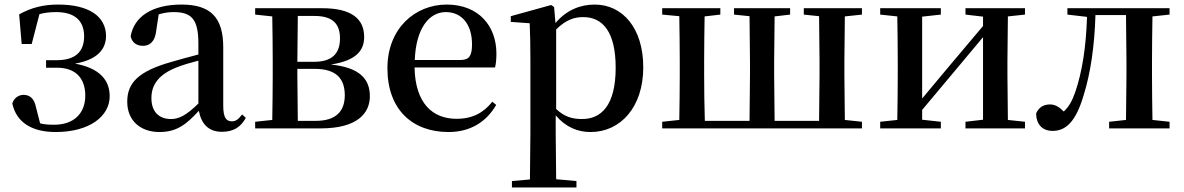

<svg xmlns="http://www.w3.org/2000/svg" viewBox="-20 -563 5192 842"><path d="M224 16C374 16 461 -54 461 -141C461 -211 418 -264 309 -284C407 -301 445 -347 445 -406C444 -492 369 -543 235 -543C171 -543 118 -530 64 -500L75 -370H119L153 -501C175 -507 199 -510 226 -510C306 -510 348 -474 349 -405C349 -336 311 -299 228 -299H182V-266H230C319 -266 354 -212 354 -144C354 -65 303 -16 218 -16C194 -16 175 -17 156 -22L138 -92C130 -133 109 -147 83 -147C63 -147 41 -134 34 -109C52 -26 120 16 224 16Z M953 15C1002 15 1035 -4 1058 -46L1042 -61C1024 -38 1013 -31 997 -31C972 -31 959 -47 959 -100V-356C959 -488 902 -543 776 -543C647 -543 568 -490 553 -404C559 -376 579 -362 607 -362C636 -362 660 -380 665 -428L676 -500C699 -507 720 -510 741 -510C819 -510 850 -480 850 -372V-324C809 -313 766 -302 730 -291C586 -250 538 -199 538 -117C538 -33 597 16 679 16C754 16 796 -16 852 -77C863 -19 895 15 953 15ZM850 -109C795 -55 763 -41 730 -41C679 -41 644 -71 644 -133C644 -194 679 -238 756 -268C781 -278 815 -288 850 -297Z M1172 0H1387C1549 0 1602 -68 1602 -141C1602 -217 1557 -267 1431 -280C1548 -298 1577 -346 1577 -401C1577 -478 1525 -527 1393 -527H1099V-499L1174 -491C1175 -435 1176 -351 1176 -296V-232C1176 -177 1175 -93 1174 -37L1099 -29V0ZM1286 -493H1360C1438 -493 1471 -459 1471 -395C1471 -326 1434 -292 1357 -292H1284ZM1284 -261H1360C1455 -261 1492 -218 1492 -145C1492 -73 1451 -33 1365 -33H1286L1284 -232Z M1947 16C2042 16 2113 -28 2156 -103L2139 -117C2101 -69 2053 -42 1982 -42C1877 -42 1801 -110 1798 -267H2151C2155 -284 2157 -303 2157 -328C2157 -449 2079 -543 1939 -543C1801 -543 1679 -439 1679 -264C1679 -81 1790 16 1947 16ZM1799 -300C1804 -440 1863 -510 1935 -510C2006 -510 2050 -455 2050 -369C2050 -320 2039 -300 2000 -300Z M2570 16C2701 16 2801 -93 2801 -268C2801 -440 2710 -543 2588 -543C2525 -543 2464 -519 2416 -462L2410 -532L2397 -541L2220 -492V-467L2303 -461C2305 -412 2306 -366 2306 -299V19L2304 224L2225 231V259H2508V231L2419 223L2417 19V-57C2462 -4 2515 16 2570 16ZM2419 -434C2463 -477 2499 -488 2538 -488C2624 -488 2680 -422 2680 -266C2680 -100 2616 -41 2533 -41C2489 -41 2455 -51 2419 -85Z M3016 0H3760V-29L3685 -37L3683 -232V-296L3685 -491L3760 -499V-527H3505V-499L3572 -492L3574 -296V-232L3572 -33H3377L3375 -232V-296L3377 -491L3445 -499V-527H3199V-499L3267 -492L3269 -296V-232L3267 -33H3071C3069 -90 3068 -176 3068 -232V-296C3068 -351 3069 -435 3070 -491L3139 -499V-527H2884V-499L2959 -492C2960 -435 2961 -351 2961 -296V-232C2961 -177 2960 -93 2959 -37L2884 -29V0Z M4214 -499 4291 -490V-449L4141 -271L4024 -131V-490L4106 -499V-527H3840V-499L3915 -491C3916 -435 3917 -351 3917 -296V-232C3917 -177 3916 -93 3915 -37L3840 -29V0H4106V-29L4024 -38V-81L4169 -254L4291 -400V-38L4214 -29V0H4475V-29L4400 -37L4398 -232V-296L4400 -491L4475 -499V-527H4214Z M4917 0H5109V-29L5034 -37C5033 -93 5032 -177 5032 -232V-296C5032 -351 5033 -435 5034 -491L5109 -499V-527H4661V-499L4747 -489C4743 -358 4726 -248 4695 -158C4681 -118 4666 -93 4645 -74C4625 -94 4607 -105 4585 -105C4557 -105 4536 -93 4524 -66C4524 -16 4553 11 4596 11C4653 11 4698 -27 4733 -148C4762 -241 4780 -360 4784 -497H4918L4920 -296V-232L4918 -37L4844 -29V0Z"/></svg>

Font: Noto Serif CJK JP SemiBold
Style: Regular
Weight: 600
Designer: Ryoko NISHIZUKA 西塚涼子 (kana & ideographs); Frank Grießhammer (Latin, Greek & Cyrillic); Wenlong ZHANG 张文龙 (bopomofo); San
Foundry: Adobe
Version: Version 2.001;hotconv 1.1.0;makeotfexe 2.6.0